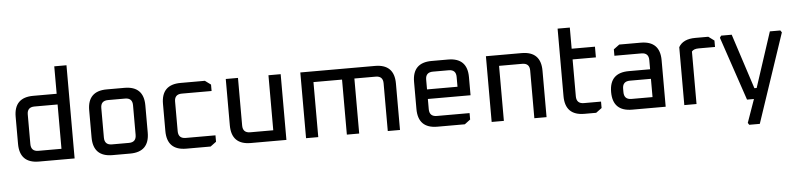

<svg xmlns="http://www.w3.org/2000/svg" viewBox="-51 -1029 6288 1519"><g transform="rotate(-5 3093.0 -270.0)"><path d="M70 -154V-369Q70 -522 223 -522H409V-740H506V0H223Q70 0 70 -154ZM167 -144Q167 -85 226 -85H409V-437H226Q167 -437 167 -379Z M654 -154V-369Q654 -522 807 -522H947Q1100 -522 1100 -369V-154Q1100 0 947 0H807Q654 0 654 -154ZM751 -144Q751 -85 810 -85H945Q1003 -85 1003 -144V-379Q1003 -437 945 -437H810Q751 -437 751 -379Z M1240 -154V-369Q1240 -522 1393 -522H1586L1632 -488V-437H1396Q1337 -437 1337 -379V-144Q1337 -85 1396 -85H1632V-34L1586 0H1393Q1240 0 1240 -154Z M1752 -154V-522H1849V-144Q1849 -85 1908 -85H2091V-522H2188V0H1905Q1752 0 1752 -154Z M2344 0V-522H2937Q3090 -522 3090 -369V0H2993V-379Q2993 -437 2935 -437H2766V0H2668V-437H2441V0Z M3234 -154V-369Q3234 -522 3387 -522H3517Q3670 -522 3670 -369V-225H3331V-144Q3331 -85 3390 -85H3650V-34L3605 0H3387Q3234 0 3234 -154ZM3331 -301H3573V-379Q3573 -437 3515 -437H3390Q3331 -437 3331 -379Z M3818 0V-522H4101Q4254 -522 4254 -369V0H4157V-379Q4157 -437 4099 -437H3915V0Z M4402 -154V-690H4499V-522H4684V-437H4499V-144Q4499 -85 4558 -85H4694V-34L4648 0H4555Q4402 0 4402 -154Z M4934 0Q4780 0 4780 -153Q4780 -306 4934 -306H5103V-379Q5103 -437 5045 -437H4831V-488L4877 -522H5047Q5200 -522 5200 -369V0ZM4877 -144Q4877 -85 4936 -85H5103V-230H4936Q4877 -230 4877 -171Z M5348 0V-460Q5383 -522 5481 -522H5584L5630 -488V-437H5500Q5461 -437 5445 -417V0Z M5675 -506 5686 -522H5770L5912 -85H5930L6073 -522H6156L6167 -506L5930 200H5846L5836 184L5901 0H5846Z"/></g></svg>

Font: Oxanium ExtraLight Medium
Style: Regular
Weight: 500
Version: Version 2.000